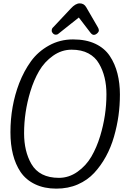

<svg xmlns="http://www.w3.org/2000/svg" viewBox="-20 -1106 774 1140"><path d="M102 -85Q42 -175 42 -321Q42 -476 94 -612Q123 -686 164.5 -743Q206 -800 271 -836Q336 -872 413.5 -872Q491 -872 546 -846Q601 -820 632 -773.5Q663 -727 677.5 -669Q692 -611 692 -545.5Q692 -480 683.5 -419Q675 -358 657 -295Q639 -232 609 -177Q579 -122 539 -79Q499 -36 442 -11Q385 14 314 14Q243 14 188.5 -12Q134 -38 102 -85ZM330 -50Q389 -50 440 -86Q491 -122 522.5 -176Q554 -230 575 -299Q612 -421 612 -546Q612 -653 568 -728Q546 -767 505 -789Q464 -811 405 -811Q346 -811 295 -775Q244 -739 212.5 -685Q181 -631 160 -562Q123 -440 123 -315Q123 -208 166 -133Q214 -50 330 -50ZM326 -905Q321 -900 311.5 -900Q302 -900 294.5 -907.5Q287 -915 287 -924Q287 -933 291 -939L400 -1055Q428 -1086 453.5 -1086Q479 -1086 492 -1063L561 -944Q567 -934 567 -925.5Q567 -917 557 -908Q547 -899 537 -899Q527 -899 517 -912L448 -1002Z"/></svg>

Font: Kite One
Style: Regular
Weight: 400
Designer: Eduardo Rodriguez Tunni
Foundry: Eduardo Rodriguez Tunni
Version: Version 1.001